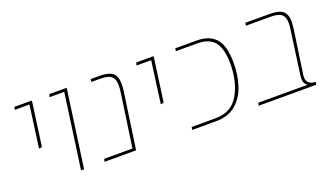

<svg xmlns="http://www.w3.org/2000/svg" viewBox="-57 -930 2234 1301"><g transform="rotate(-20 1059.5 -279.5)"><path d="M178 -539H72L78 -559H203L159 -239L137 -236Z M429 -539H323L329 -559H454L376 0H354Z M813 -458Q813 -430 809 -403L751 0H523L529 -20H732L787 -403Q791 -430 791 -455Q791 -500 768.5 -519.5Q746 -539 689 -539H624L627 -559H691Q758 -559 785.5 -535Q813 -511 813 -458Z M1056 -539H950L956 -559H1081L1037 -239L1015 -236Z M1159 -20H1331Q1446 -20 1499 -111.5Q1552 -203 1552 -334Q1552 -439 1514 -489Q1476 -539 1389 -539H1234L1237 -559H1390Q1482 -559 1528.5 -507Q1575 -455 1575 -331Q1575 -243 1550.5 -168Q1526 -93 1471 -46.5Q1416 0 1329 0H1155Z M1989 -78Q1989 -49 2005.5 -34.5Q2022 -20 2053 -20L2050 0H1634L1640 -20H1996Q1969 -34 1969 -75Q1969 -82 1971 -98L2013 -403Q2018 -436 2018 -457Q2018 -501 1995.5 -520Q1973 -539 1916 -539H1739L1742 -559H1917Q1985 -559 2012.5 -535.5Q2040 -512 2040 -459Q2040 -438 2035 -403L1990 -91Q1989 -86 1989 -78Z"/></g></svg>

Font: FiraGO Thin
Style: Italic
Weight: 100
Italic angle: -8°
Designer: bBox Type GmbH
Foundry: bBox Type GmbH
Version: Version 1.001